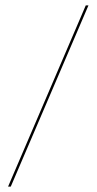

<svg xmlns="http://www.w3.org/2000/svg" viewBox="-20 -694 359 714"><path d="M10 0 299 -674H309L20 0Z"/></svg>

Font: Anybody UltraExpanded Thin
Style: Regular
Weight: 100
Width: 9
Designer: Tyler Finck
Foundry: Etcetera Type Company
Version: Version 1.010; ttfautohint (v1.8.3) -l 8 -r 50 -G 200 -x 14 